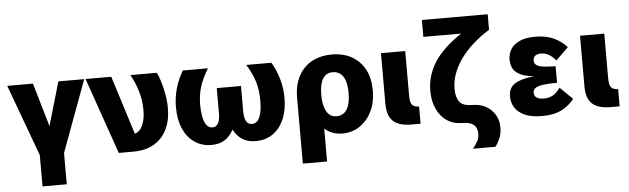

<svg xmlns="http://www.w3.org/2000/svg" viewBox="-53 -901 4264 1302"><g transform="rotate(-5 2079.0 -250.0)"><path d="M189 -74 206 33 10 -500H185L282 -167H261L358 -500H534L337 33L354 -74V200H189Z M724 19 543 -500H718L844 -101Q881 -114 898.5 -155.5Q916 -197 916 -255Q916 -320 897.5 -383.5Q879 -447 848 -500H1028Q1039 -480 1051.5 -440.5Q1064 -401 1073 -352Q1082 -303 1082 -254Q1082 -169 1051 -108Q1020 -47 962.5 -14Q905 19 822 19Z M1589 -361V-191Q1589 -143 1602.5 -120.5Q1616 -98 1642 -98Q1660 -98 1673 -109Q1686 -120 1694.5 -140Q1703 -160 1707 -188.5Q1711 -217 1711 -251Q1711 -324 1693 -382Q1675 -440 1637 -500H1808Q1840 -447 1858 -383.5Q1876 -320 1876 -253Q1876 -170 1848.5 -108.5Q1821 -47 1772.5 -13.5Q1724 20 1657 20Q1604 20 1567.5 -2.5Q1531 -25 1506 -71Q1482 -27 1446 -3.5Q1410 20 1355 20Q1290 20 1240.5 -14Q1191 -48 1164 -109.5Q1137 -171 1137 -256Q1137 -321 1154 -381.5Q1171 -442 1205 -500H1376Q1337 -435 1319.5 -379.5Q1302 -324 1302 -257Q1302 -213 1309 -177Q1316 -141 1331.5 -119.5Q1347 -98 1372 -98Q1397 -98 1410.5 -120.5Q1424 -143 1424 -191V-361Z M1961 -251 2126 -274V200H1961ZM1961 -247Q1961 -333 1993 -394Q2025 -455 2083 -487.5Q2141 -520 2222 -520Q2299 -520 2356.5 -487.5Q2414 -455 2445.5 -395.5Q2477 -336 2477 -252Q2477 -172 2447 -111Q2417 -50 2365 -15Q2313 20 2248 20Q2198 20 2161.5 0.5Q2125 -19 2102 -50Q2079 -81 2069.5 -118.5Q2060 -156 2063 -192Q2046 -201 2022 -220Q1998 -239 1976 -250ZM2218 -100Q2264 -100 2288 -139Q2312 -178 2312 -250Q2312 -324 2287.5 -362Q2263 -400 2216 -400Q2172 -400 2149 -363.5Q2126 -327 2126 -254Q2126 -180 2149.5 -140Q2173 -100 2218 -100Z M2717 0Q2633 0 2593.5 -37Q2554 -74 2554 -153V-500H2719V-194Q2719 -148 2734 -132.5Q2749 -117 2780 -117V0Z M3120 200Q3139 174 3151.5 153Q3164 132 3164 101Q3164 60 3139.5 40Q3115 20 3064 20Q3002 20 2957.5 -10.5Q2913 -41 2889 -94Q2865 -147 2865 -216Q2865 -320 2922.5 -410Q2980 -500 3107 -585H2850V-700H3298V-594Q3235 -555 3185.5 -510.5Q3136 -466 3101.5 -417.5Q3067 -369 3048.5 -318.5Q3030 -268 3030 -215Q3030 -158 3053.5 -127Q3077 -96 3141 -96Q3192 -96 3231.5 -74.5Q3271 -53 3294 -15Q3317 23 3317 72Q3317 117 3301.5 150Q3286 183 3272 200Z M3825 -78Q3791 -33 3738.5 -6.5Q3686 20 3606 20Q3535 20 3489.5 0Q3444 -20 3422 -54Q3400 -88 3400 -130Q3400 -166 3415.5 -190.5Q3431 -215 3469.5 -230.5Q3508 -246 3575 -254Q3511 -260 3477 -278.5Q3443 -297 3431 -323Q3419 -349 3419 -381Q3419 -419 3438 -450.5Q3457 -482 3498.5 -501Q3540 -520 3605 -520Q3680 -520 3732.5 -495Q3785 -470 3820 -430L3735 -347Q3708 -379 3683.5 -391Q3659 -403 3635 -403Q3608 -403 3594.5 -391.5Q3581 -380 3581 -360Q3581 -332 3611.5 -320.5Q3642 -309 3726 -309V-196Q3665 -196 3629 -190.5Q3593 -185 3577.5 -173.5Q3562 -162 3562 -142Q3562 -120 3579.5 -108.5Q3597 -97 3629 -97Q3662 -97 3689 -112Q3716 -127 3740 -161Z M4072 0Q3988 0 3948.5 -37Q3909 -74 3909 -153V-500H4074V-194Q4074 -148 4089 -132.5Q4104 -117 4135 -117V0Z"/></g></svg>

Font: Moderustic
Style: Bold
Weight: 700
Designer: Tural Alisoy
Foundry: TAFT Foundry
Version: Version 2.120